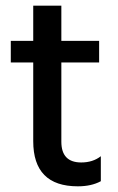

<svg xmlns="http://www.w3.org/2000/svg" viewBox="-20 -651 414 676"><path d="M335 -13Q302 5 254 5Q97 5 97 -154V-431H18V-507H97V-631H196V-507H329V-431H196V-152Q196 -79 266 -79Q307 -79 335 -101Z"/></svg>

Font: Hind Madurai Medium
Style: Regular
Weight: 500
Designer: Jyotish Sonowal
Foundry: Indian Type Foundry
Version: Version 1.001;PS 1.0;hotconv 1.0.86;makeotf.lib2.5.63406; tt